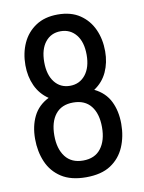

<svg xmlns="http://www.w3.org/2000/svg" viewBox="-81 -755 619 825"><g transform="rotate(-10 228.0 -343.0)"><path d="M228 12Q162 12 120.5 -15Q79 -42 59.5 -87.5Q40 -133 40 -188Q40 -244 61 -286.5Q82 -329 128 -352Q91 -377 72.5 -417.5Q54 -458 54 -507Q54 -560 73.5 -603Q93 -646 132 -672Q171 -698 228 -698Q286 -698 324.5 -672Q363 -646 382.5 -603Q402 -560 402 -507Q402 -458 383.5 -417.5Q365 -377 327 -352Q374 -329 395 -286.5Q416 -244 416 -188Q416 -133 396.5 -87.5Q377 -42 336 -15Q295 12 228 12ZM228 -61Q279 -61 305.5 -95.5Q332 -130 332 -188Q332 -247 305.5 -280.5Q279 -314 228 -314Q177 -314 150.5 -280.5Q124 -247 124 -188Q124 -130 150.5 -95.5Q177 -61 228 -61ZM228 -387Q270 -387 295.5 -419Q321 -451 321 -506Q321 -562 295.5 -593.5Q270 -625 228 -625Q186 -625 161 -593.5Q136 -562 136 -506Q136 -451 161 -419Q186 -387 228 -387Z"/></g></svg>

Font: Archivo Narrow
Style: Regular
Weight: 400
Designer: Hector Gatti
Foundry: Omnibus-Type
Version: Version 3.002